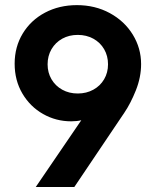

<svg xmlns="http://www.w3.org/2000/svg" viewBox="-20 -748 623 768"><path d="M544.4 -491.7Q544.4 -439.5 523.7 -387.2Q502.9 -335 477.5 -297.4L277.3 0H123L305.2 -267.1Q287.6 -262.7 264.6 -262.7Q204.1 -262.7 152.3 -292Q100.6 -321.3 69.6 -373.8Q38.6 -426.3 38.6 -493.2Q38.6 -560.5 71 -614Q103.5 -667.5 160.2 -697.5Q216.8 -727.5 287.6 -727.5Q360.4 -727.5 419.2 -695.6Q478 -663.6 511.2 -609.4Q544.4 -555.2 544.4 -491.7ZM170.4 -490.7Q170.4 -457.5 186 -430.9Q201.7 -404.3 229 -389.2Q256.3 -374 291 -374Q325.7 -374 353.3 -389.2Q380.9 -404.3 396.5 -430.9Q412.1 -457.5 412.1 -490.7Q412.1 -524.4 396.5 -551.3Q380.9 -578.1 353.3 -593.3Q325.7 -608.4 291 -608.4Q256.3 -608.4 229 -593.3Q201.7 -578.1 186 -551.3Q170.4 -524.4 170.4 -490.7Z"/></svg>

Font: Reddit Sans
Style: Bold
Weight: 700
Designer: Stephen Hutchings
Foundry: Reddit
Version: Version 1.013